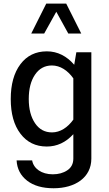

<svg xmlns="http://www.w3.org/2000/svg" viewBox="-20 -801 600 1056"><path d="M344.2 -781.2H234.4L151.9 -616.7H223.1L289.6 -736.3L355.5 -616.7H426.8ZM39.1 -256.3C39.1 -176.3 56.6 -112.8 92.3 -65.9C127.9 -18.6 176.3 4.9 237.3 4.9C293 4.9 341.8 -17.6 383.3 -63V71.3C383.3 99.6 372.1 121.1 350.1 135.7C328.1 150.4 301.3 157.7 270.5 157.7C208.5 157.7 164.6 126.5 156.7 81.1H71.3C73.7 127.4 93.3 165 129.4 192.9C165.5 220.7 213.9 234.4 274.9 234.4C393.6 234.4 482.4 175.3 482.4 71.3V-513.7H399.9L388.2 -444.8C347.2 -492.2 296.9 -518.6 237.8 -518.6C176.3 -518.6 127.9 -495.1 92.3 -447.8C56.6 -400.4 39.1 -336.4 39.1 -256.3ZM138.2 -256.3C138.2 -311.5 149.4 -356.4 172.4 -390.1C195.3 -423.8 226.1 -440.9 265.6 -440.9C311 -440.9 352.5 -413.6 383.3 -370.1V-143.1C352.5 -100.1 311.5 -72.8 266.1 -72.8C226.6 -72.8 195.8 -89.4 172.9 -123C149.9 -156.7 138.2 -201.2 138.2 -256.3Z"/></svg>

Font: Estedad Medium
Style: Regular
Weight: 500
Designer: Amin Abedi
Version: Version 7.3